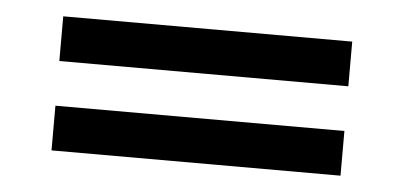

<svg xmlns="http://www.w3.org/2000/svg" viewBox="-30 -413 676 321"><g transform="rotate(5 307.5 -252.5)"><path d="M65 -365H550V-290H65ZM65 -215H550V-140H65Z"/></g></svg>

Font: Venryn Sans
Style: Regular
Weight: 400
Designer: Owen Earl, indestructible type* (font) & Cristiano Sobral (main changes)
Version: Version 3.600; ttfautohint (v1.8.3)